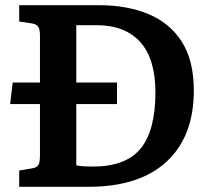

<svg xmlns="http://www.w3.org/2000/svg" viewBox="-20 -720 813 740"><path d="M362 -700Q469 -700 551.5 -666Q634 -632 680.5 -559.5Q727 -487 727 -371Q727 -194 622 -97Q517 0 320 0H54V-63L103 -71Q122 -74 128 -84Q134 -94 134 -122V-319H19L29 -402H134V-582Q134 -607 127.5 -617Q121 -627 101 -630L54 -637V-700ZM338 -78Q465 -78 522 -147.5Q579 -217 579 -364Q579 -493 520.5 -558Q462 -623 351 -623H274V-402H431V-319H274V-83Q285 -80 303 -79Q321 -78 338 -78Z"/></svg>

Font: Literata SemiBold
Style: Regular
Weight: 600
Designer: Latin by Veronika Burian and Jose Scaglione. Greek by Irene Vlachou. Cyrillic by Vera Evstafieva.
Foundry: TypeTogether
Version: Version 3.103; ttfautohint (v1.8.4.7-5d5b);gftools[0.9.29]